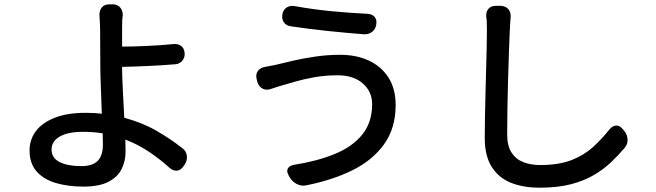

<svg xmlns="http://www.w3.org/2000/svg" viewBox="-20 -813 3040 890"><path d="M456 -195Q412 -202 365 -202Q295 -202 257 -180Q219 -158 219 -120Q219 -81 256 -62Q293 -43 357 -43Q409 -43 433 -67.5Q457 -92 457 -143ZM501 -793Q525 -793 537.5 -778Q550 -763 549 -740Q547 -731 546.5 -714.5Q546 -698 546 -685V-597Q597 -597 661.5 -600Q726 -603 787 -609Q808 -610 821.5 -598.5Q835 -587 836 -565Q837 -545 824 -530.5Q811 -516 791 -515Q730 -510 664 -507Q598 -504 546 -503Q546 -456 549.5 -392.5Q553 -329 556 -267Q639 -245 705 -207Q771 -169 824 -127Q843 -114 846 -92Q849 -70 836 -50L831 -43Q819 -24 801 -22Q783 -20 766 -35Q723 -74 672 -108.5Q621 -143 561 -166L562 -109Q562 -67 544 -30Q526 7 483 29.5Q440 52 366 52Q296 52 239.5 35.5Q183 19 150 -18Q117 -55 117 -116Q117 -165 145.5 -204Q174 -243 232 -266.5Q290 -290 378 -290Q416 -290 452 -286Q450 -346 447.5 -407.5Q445 -469 445 -511Q445 -555 444.5 -604Q444 -653 444 -685Q443 -701 442.5 -717.5Q442 -734 441 -741Q440 -764 452 -778.5Q464 -793 487 -793Z M1705 -330Q1705 -388 1662 -426Q1619 -464 1545 -464Q1488 -464 1437.5 -455Q1387 -446 1346 -434Q1305 -422 1277 -414Q1261 -409 1252 -406Q1243 -403 1237 -401Q1215 -393 1197.5 -402Q1180 -411 1173 -433L1170 -445Q1164 -468 1175 -483.5Q1186 -499 1209 -503Q1217 -505 1230 -507Q1243 -509 1256 -512Q1292 -521 1340 -532Q1388 -543 1443.5 -551Q1499 -559 1557 -559Q1632 -559 1690 -532Q1748 -505 1781 -453Q1814 -401 1814 -326Q1814 -219 1760.5 -144.5Q1707 -70 1614 -24Q1521 22 1400 46Q1378 51 1357 40.5Q1336 30 1324 11L1319 2Q1307 -18 1314 -31.5Q1321 -45 1343 -49Q1451 -66 1532.5 -99.5Q1614 -133 1659.5 -189.5Q1705 -246 1705 -330ZM1289 -746Q1292 -767 1307.5 -777.5Q1323 -788 1344 -785Q1433 -769 1517 -761Q1601 -753 1683 -749Q1705 -748 1716.5 -734.5Q1728 -721 1724 -699Q1721 -678 1705 -665.5Q1689 -653 1668 -654Q1580 -661 1498.5 -669.5Q1417 -678 1328 -691Q1307 -694 1296 -709.5Q1285 -725 1289 -746Z M2301 -786Q2324 -785 2336.5 -770.5Q2349 -756 2347 -733Q2346 -717 2345 -707Q2344 -697 2343 -670Q2341 -628 2339 -568Q2337 -508 2335 -440Q2333 -372 2332 -307Q2331 -242 2331 -190Q2331 -137 2351 -106Q2371 -75 2405.5 -61.5Q2440 -48 2483 -48Q2571 -48 2629.5 -71Q2688 -94 2729 -131.5Q2770 -169 2805 -213Q2819 -230 2836 -231Q2853 -232 2867 -214L2874 -206Q2888 -189 2889 -166.5Q2890 -144 2875 -127Q2847 -94 2813 -61.5Q2779 -29 2733.5 -2Q2688 25 2626.5 41Q2565 57 2481 57Q2405 57 2348 34Q2291 11 2259 -40Q2227 -91 2227 -174Q2227 -217 2228 -270.5Q2229 -324 2230.5 -382Q2232 -440 2233.5 -495Q2235 -550 2236 -595.5Q2237 -641 2237 -670Q2237 -687 2236.5 -707Q2236 -727 2234 -734Q2232 -757 2243.5 -771.5Q2255 -786 2279 -786Z"/></svg>

Font: Chiron GoRound TC M
Style: Regular
Weight: 500
Designer: Ryoko NISHIZUKA 西塚涼子 (kana, bopomofo & ideographs); Paul D. Hunt (Latin, Greek & Cyrillic); Sandoll Communications 산돌커뮤니
Foundry: Adobe
Version: Version 1.000;hotconv 1.1.1;makeotfexe 2.6.0